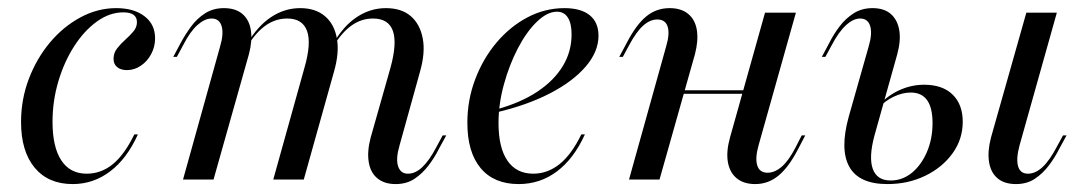

<svg xmlns="http://www.w3.org/2000/svg" viewBox="-20 -446 2690 477"><path d="M160.5 11.3Q100 11.3 66.1 -29.4Q32.3 -70.2 32.3 -142.7Q32.3 -199.2 51.6 -250Q71 -300.8 104 -340.3Q137.1 -379.8 179.8 -402.8Q222.6 -425.8 268.5 -425.8Q312.9 -425.8 339.1 -405.6Q365.3 -385.5 365.3 -350.8Q365.3 -329.8 355.6 -311.7Q346 -293.5 329.8 -282.7Q313.7 -271.8 295.2 -271.8Q280.6 -271.8 271.4 -279Q262.1 -286.3 262.1 -300Q262.1 -314.5 271 -325.8Q279.8 -337.1 291.1 -347.2Q302.4 -357.3 311.3 -367.7Q320.2 -378.2 320.2 -391.1Q320.2 -415.3 286.3 -415.3Q252.4 -415.3 221 -392.7Q189.5 -370.2 164.5 -331.5Q139.5 -292.7 125 -244Q110.5 -195.2 110.5 -143.5Q110.5 -80.6 132.3 -47.6Q154 -14.5 195.2 -14.5Q231.5 -14.5 260.5 -38.3Q289.5 -62.1 313.7 -112.1H322.6Q295.2 -51.6 253.6 -20.2Q212.1 11.3 160.5 11.3Z M962.9 11.3Q934.7 11.3 917.3 -3.2Q900 -17.7 896 -44Q891.9 -70.2 900.8 -104L950 -277.4Q966.9 -338.7 956 -369.4Q945.2 -400 906.5 -400Q878.2 -400 854 -383.1Q829.8 -366.1 808.9 -332.3L808.1 -337.9Q833.1 -381.5 866.5 -403.6Q900 -425.8 938.7 -425.8Q977.4 -425.8 1000.4 -406Q1023.4 -386.3 1030.2 -350.8Q1037.1 -315.3 1023.4 -267.7L972.6 -84.7Q962.9 -51.6 969 -33.1Q975 -14.5 993.5 -14.5Q1012.1 -14.5 1029.4 -31Q1046.8 -47.6 1063.7 -79.8L1079.8 -109.7H1088.7L1070.2 -75.8Q1059.7 -54.8 1044.8 -35.1Q1029.8 -15.3 1010.1 -2Q990.3 11.3 962.9 11.3ZM434.7 0 526.6 -329.8Q536.3 -362.1 530.6 -381Q525 -400 505.6 -400Q488.7 -400 470.6 -383.9Q452.4 -367.7 435.5 -334.7L419.4 -304.8H410.5L429 -339.5Q440.3 -360.5 454.8 -380.2Q469.4 -400 489.5 -412.9Q509.7 -425.8 536.3 -425.8Q565.3 -425.8 582.3 -411.3Q599.2 -396.8 603.2 -371Q607.3 -345.2 598.4 -311.3L510.5 0ZM658.9 0 736.3 -277.4Q754 -338.7 742.7 -369.4Q731.5 -400 693.5 -400Q665.3 -400 641.1 -383.5Q616.9 -366.9 595.2 -332.3L594.4 -337.9Q620.2 -381.5 653.6 -403.6Q687.1 -425.8 725.8 -425.8Q763.7 -425.8 787.1 -406Q810.5 -386.3 816.9 -350.8Q823.4 -315.3 809.7 -267.7L734.7 0Z M1268.5 11.3Q1207.3 11.3 1174.2 -28.2Q1141.1 -67.7 1141.1 -141.1Q1141.1 -197.6 1160.5 -248.8Q1179.8 -300 1213.3 -339.9Q1246.8 -379.8 1290.3 -402.8Q1333.9 -425.8 1382.3 -425.8Q1423.4 -425.8 1445.2 -408.1Q1466.9 -390.3 1466.9 -357.3Q1466.9 -317.7 1435.1 -280.6Q1403.2 -243.5 1346.4 -214.1Q1289.5 -184.7 1213.7 -166.9V-174.2Q1274.2 -191.1 1315.3 -218.5Q1356.5 -246 1378.2 -281.9Q1400 -317.7 1400 -360.5Q1400 -387.9 1390.7 -402.4Q1381.5 -416.9 1363.7 -416.9Q1339.5 -416.9 1313.7 -391.9Q1287.9 -366.9 1266.5 -325.8Q1245.2 -284.7 1231.9 -236.3Q1218.5 -187.9 1218.5 -140.3Q1218.5 -79 1240.7 -46.8Q1262.9 -14.5 1304.8 -14.5Q1340.3 -14.5 1370.2 -38.3Q1400 -62.1 1424.2 -112.1H1433.1Q1405.6 -51.6 1363.7 -20.2Q1321.8 11.3 1268.5 11.3Z M1542.7 0 1634.7 -329.8Q1644.4 -362.1 1638.7 -379.8Q1633.1 -397.6 1612.9 -397.6Q1595.2 -397.6 1578.2 -382.7Q1561.3 -367.7 1543.5 -334.7L1527.4 -304.8H1518.5L1537.1 -339.5Q1560.5 -384.7 1585.5 -405.2Q1610.5 -425.8 1643.5 -425.8Q1672.6 -425.8 1689.9 -411.3Q1707.3 -396.8 1711.3 -371Q1715.3 -345.2 1706.5 -311.3L1618.5 0ZM1636.3 -212.9 1638.7 -221.8H1866.9L1864.5 -212.9ZM1856.5 11.3Q1827.4 11.3 1810.1 -3.2Q1792.7 -17.7 1788.3 -43.5Q1783.9 -69.4 1793.5 -104L1880.6 -414.5H1957.3L1864.5 -84.7Q1855.6 -53.2 1861.3 -35.1Q1866.9 -16.9 1887.1 -16.9Q1904.8 -16.9 1922.2 -31.9Q1939.5 -46.8 1956.5 -79.8L1971.8 -109.7H1980.6L1962.9 -75.8Q1939.5 -30.6 1914.1 -9.7Q1888.7 11.3 1856.5 11.3Z M2504 11.3Q2475 11.3 2458.1 -3.2Q2441.1 -17.7 2437.1 -44Q2433.1 -70.2 2441.9 -104L2529.8 -414.5H2605.6L2512.9 -84.7Q2504 -51.6 2509.3 -33.1Q2514.5 -14.5 2533.9 -14.5Q2552.4 -14.5 2570.2 -31Q2587.9 -47.6 2605.6 -81.5L2621 -109.7H2629.8L2611.3 -75.8Q2600.8 -54.8 2585.9 -35.1Q2571 -15.3 2551.2 -2Q2531.5 11.3 2504 11.3ZM2184.7 11.3Q2113.7 11.3 2089.9 -31.9Q2066.1 -75 2088.7 -156.5L2137.9 -329.8Q2147.6 -362.1 2141.9 -381Q2136.3 -400 2116.9 -400Q2100 -400 2081.9 -383.5Q2063.7 -366.9 2046.8 -334.7L2030.6 -304.8H2021.8L2040.3 -339.5Q2050.8 -360.5 2065.7 -380.2Q2080.6 -400 2100.8 -412.9Q2121 -425.8 2147.6 -425.8Q2176.6 -425.8 2193.1 -411.3Q2209.7 -396.8 2214.1 -371Q2218.5 -345.2 2208.9 -310.5L2152.4 -108.9Q2137.9 -54.8 2148.4 -26.2Q2158.9 2.4 2192.7 2.4Q2221.8 2.4 2245.2 -16.5Q2268.5 -35.5 2282.7 -68.1Q2296.8 -100.8 2296.8 -140.3Q2296.8 -216.1 2242.7 -216.1Q2221.8 -216.1 2200 -205.6Q2178.2 -195.2 2163.7 -178.2L2164.5 -185.5Q2185.5 -208.9 2214.9 -222.2Q2244.4 -235.5 2275.8 -235.5Q2321.8 -235.5 2346.8 -210.9Q2371.8 -186.3 2371.8 -143.5Q2371.8 -100 2346.4 -64.9Q2321 -29.8 2278.6 -9.3Q2236.3 11.3 2184.7 11.3Z"/></svg>

Font: Playfair 144pt
Style: Italic
Weight: 400
Italic angle: -15.6°
Designer: Claus Eggers Sørensen
Foundry: Claus Eggers Sørensen
Version: Version 2.001;gftools[0.9.30]